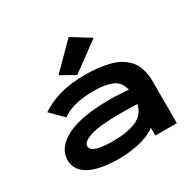

<svg xmlns="http://www.w3.org/2000/svg" viewBox="-155 -869 1061 1047"><g transform="rotate(-30 375.0 -345.5)"><path d="M309 11Q189 11 124.5 -23.5Q60 -58 60 -123Q60 -199 150.5 -247Q241 -295 431 -295Q453 -295 482 -293Q511 -291 542 -289Q529 -343 485.5 -361Q442 -379 370 -379Q307 -379 259 -367.5Q211 -356 171 -329L95 -405Q149 -441 217.5 -460Q286 -479 374 -479Q461 -479 529.5 -461Q598 -443 637.5 -395.5Q677 -348 677 -259V0H542V-49Q499 -17 435 -3Q371 11 309 11ZM191 -135Q191 -89 329 -89Q420 -89 475 -113.5Q530 -138 543 -198Q515 -199 486 -199.5Q457 -200 435 -200Q302 -200 246.5 -181Q191 -162 191 -135ZM338 -499 249 -549 401 -702 517 -630Z"/></g></svg>

Font: Inconsolata ExtraExpanded ExtraBold
Style: Regular
Weight: 800
Width: 8
Monospace: yes
Designer: Raph Levien, Cyreal, Brenton Simpson
Foundry: Raph Levien, Cyreal, Google
Version: Version 3.001; ttfautohint (v1.8.2.53-6de2)